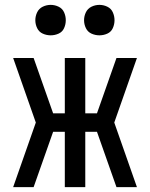

<svg xmlns="http://www.w3.org/2000/svg" viewBox="-20 -768 616 788"><path d="M34 0H118L198 -227H246V0H330V-227H378L458 0H542L449 -265L542 -530H458L378 -303H330V-530H246V-303H198L118 -530H34L127 -265ZM188 -623Q205 -623 220.5 -630Q236 -637 243 -652.5Q250 -668 250 -685Q250 -702 243 -717.5Q236 -733 220.5 -740.5Q205 -748 188 -748Q171 -748 155.5 -740.5Q140 -733 132.5 -717.5Q125 -702 125 -685Q125 -668 132.5 -652.5Q140 -637 155.5 -630Q171 -623 188 -623ZM388 -623Q405 -623 420.5 -630Q436 -637 443 -652.5Q450 -668 450 -685Q450 -702 443 -717.5Q436 -733 420.5 -740.5Q405 -748 388 -748Q371 -748 355.5 -740.5Q340 -733 332.5 -717.5Q325 -702 325 -685Q325 -668 332.5 -652.5Q340 -637 355.5 -630Q371 -623 388 -623Z"/></svg>

Font: Iosevka SS01 Extended
Style: Regular
Weight: 400
Width: 7
Monospace: yes
Designer: Belleve Invis
Foundry: Belleve Invis
Version: Version 3.4.7; ttfautohint (v1.8.3)